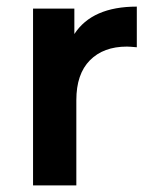

<svg xmlns="http://www.w3.org/2000/svg" viewBox="-20 -561 462 581"><path d="M80 0V-535H205V-458Q259 -541 394 -541V-418Q372 -420 364 -420Q293 -420 252 -378.5Q211 -337 211 -258V0Z"/></svg>

Font: Belfius21
Style: Bold
Weight: 700
Designer: Montserrat's base design by Julieta Ulanovsky, modified by Coast SPRL for Belfius Bank NV.
Foundry: Montserrat's base design by Julieta Ulanovsky, modified by Coast SPRL for Belfius Bank NV.
Version: Version 2.000;FEAKit 1.0